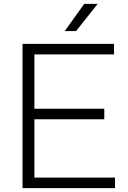

<svg xmlns="http://www.w3.org/2000/svg" viewBox="-20 -965 655 985"><path d="M156.5 -54H570V0H95.5V-740H565V-686H156.5V-407H515V-353H156.5ZM312 -805.5 412 -945H481L370 -805.5Z"/></svg>

Font: Encode Sans Semi Expanded Light
Style: Regular
Weight: 300
Width: 6
Designer: Multiple Designers
Foundry: Impallari Type
Version: Version 2.000